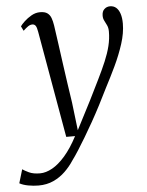

<svg xmlns="http://www.w3.org/2000/svg" viewBox="-109 -595 678 888"><g transform="rotate(-5 229.5 -151.0)"><path d="M94 -461Q90.5 -482 85 -489.5Q79.5 -497 70 -497Q60 -497 50.2 -490.5Q40.5 -484 27.5 -471.5L17 -493Q22.5 -501.5 36.8 -515Q51 -528.5 70.2 -539.5Q89.5 -550.5 110.5 -550.5Q132.5 -550.5 144.2 -542Q156 -533.5 161.5 -518.5Q167 -503.5 170 -483.5Q176.5 -438.5 182.8 -393.2Q189 -348 195.2 -302.8Q201.5 -257.5 208 -212.2Q214.5 -167 221.5 -121.5L237 8.5L305.5 -124.5Q331 -176 352 -218.5Q373 -261 388.2 -297.2Q403.5 -333.5 411.8 -366.8Q420 -400 420 -433.5Q420 -451 414.2 -463Q408.5 -475 403 -485.5Q397.5 -496 397.5 -509Q397.5 -529 408.5 -539.2Q419.5 -549.5 435 -549.5Q452 -549.5 463.5 -539.5Q475 -529.5 481.2 -510.8Q487.5 -492 487.5 -465Q487.5 -421 471.5 -371.2Q455.5 -321.5 431.8 -271.5Q408 -221.5 384 -176Q364.5 -136 344.5 -97.5Q324.5 -59 304.5 -23.5Q284.5 12 265.8 43.2Q247 74.5 230.5 100.5Q214 126.5 199.5 146Q182 173 158.2 196Q134.5 219 103.8 233.2Q73 247.5 34 247.5Q11 247.5 -13.5 243Q-38 238.5 -54 229.5L-35 166Q-25.5 173 -5.5 182.5Q14.5 192 46 192Q73 192 102.8 175.5Q132.5 159 163 124Q193.5 89 222 34.5H181Z"/></g></svg>

Font: Merriweather 60pt Light
Style: Italic
Weight: 300
Italic angle: -7.8°
Version: Version 2.101